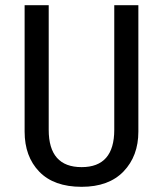

<svg xmlns="http://www.w3.org/2000/svg" viewBox="-20 -709 629 741"><path d="M514 -201Q514 -107 457 -47.5Q400 12 295 12Q188 12 131.5 -46.5Q75 -105 75 -201V-689H168V-208Q168 -64 295 -64Q421 -64 421 -208V-689H514Z"/></svg>

Font: Fira Sans Condensed
Style: Regular
Weight: 400
Width: 3
Designer: bBox Type GmbH & Carrois Corporate GbR & Edenspiekermann AG
Foundry: bBox Type GmbH & Carrois Corporate GbR & Edenspiekermann AG
Version: Version 4.301